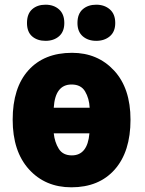

<svg xmlns="http://www.w3.org/2000/svg" viewBox="-20 -788 616 818"><path d="M536 -278Q536 -412 466 -487.5Q396 -563 287 -563Q168 -563 101 -488.5Q34 -414 34 -278Q34 -143 103.5 -66.5Q173 10 284 10Q402 10 469 -66Q536 -142 536 -278ZM285 -428Q325 -428 342.5 -398.5Q360 -369 362 -329H209Q215 -428 285 -428ZM286 -126Q248 -126 230.5 -154Q213 -182 209 -220H361Q353 -126 286 -126ZM310 -690Q310 -653 332.5 -633.5Q355 -614 390 -614Q425 -614 448 -633.5Q471 -653 471 -690Q471 -728 448 -748Q425 -768 390 -768Q355 -768 332.5 -748.5Q310 -729 310 -690ZM95 -690Q95 -652 117 -633Q139 -614 174 -614Q209 -614 231.5 -633.5Q254 -653 254 -690Q254 -728 231.5 -748Q209 -768 174 -768Q139 -768 117 -748.5Q95 -729 95 -690Z"/></svg>

Font: Noto Sans Display SemiCondensed Black
Style: Regular
Weight: 900
Width: 4
Designer: Monotype Design Team
Foundry: Monotype Imaging Inc.
Version: Version 1.900